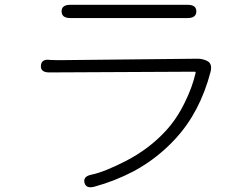

<svg xmlns="http://www.w3.org/2000/svg" viewBox="-20 -751 1040 798"><path d="M372 25Q337 34 331 8Q325 -18 360 -25Q414 -36 505 -83Q599 -132 665 -203Q712 -252 747 -323Q779 -387 793 -448Q794 -453 789 -453L185 -450Q148 -450 150 -478Q152 -507 188 -502Q196 -501 234 -501L801 -507Q825 -507 844 -496Q863 -484 855 -452Q811 -284 708 -173Q633 -92 537 -40Q457 2 372 25ZM272 -676Q236 -676 236 -704Q236 -731 272 -731H760Q796 -731 796 -704Q796 -676 760 -676Z"/></svg>

Font: Resource Han Rounded KR Light
Style: Regular
Weight: 300
Designer: Cyano Hao (round all glyphs); Ryoko NISHIZUKA 西塚涼子 (kana, bopomofo & ideographs); Paul D. Hunt (Latin, Greek & Cyrillic)
Foundry: Cyano Hao
Version: 0.990